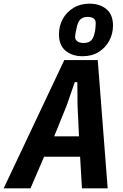

<svg xmlns="http://www.w3.org/2000/svg" viewBox="-60 -1025 670 1045"><path d="M526 0H386L376 -172H180L106 0H-40L290 -698H472ZM370 -283 362 -451 361 -578H347L303 -451L235 -283ZM390 -719Q332 -719 296.5 -749Q261 -779 261 -838Q261 -884 281.5 -921.5Q302 -959 339.5 -982Q377 -1005 427 -1005Q484 -1005 519.5 -975Q555 -945 555 -886Q555 -841 534.5 -803Q514 -765 477 -742Q440 -719 390 -719ZM395 -791Q417 -791 431.5 -801Q446 -811 453 -838Q458 -854 459.5 -872.5Q461 -891 461 -900Q461 -916 449.5 -924.5Q438 -933 418 -933Q397 -933 382.5 -923.5Q368 -914 360 -886Q356 -870 352.5 -851.5Q349 -833 349 -824Q349 -808 362 -799.5Q375 -791 395 -791Z"/></svg>

Font: IBM Plex Sans Condensed
Style: Bold Italic
Weight: 700
Width: 3
Italic angle: -11.31°
Designer: Mike Abbink, Paul van der Laan, Pieter van Rosmalen
Foundry: Bold Monday
Version: Version 3.201